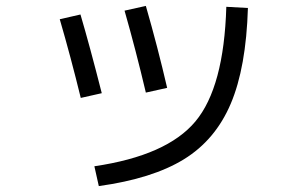

<svg xmlns="http://www.w3.org/2000/svg" viewBox="-20 -595 1040 649"><path d="M818 -568Q812 -367 760 -244.5Q708 -122 601.5 -56.5Q495 9 314 34L299 -33Q544 -69 640.5 -184.5Q737 -300 745 -572ZM182 -530 252 -546Q283 -441 324 -280L253 -264Q219 -403 182 -530ZM401 -559 473 -575Q513 -436 545 -298L473 -282Q439 -426 401 -559Z"/></svg>

Font: M PLUS 1p
Style: Regular
Weight: 400
Version: Version 1.062